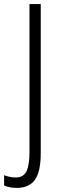

<svg xmlns="http://www.w3.org/2000/svg" viewBox="-67 -734 292 938"><path d="M15 184Q-21 184 -47 172V122Q-34 127 -19.5 130Q-5 133 10 133Q48 133 62.5 102.5Q77 72 77 8V-714H132V15Q132 105 103.5 144.5Q75 184 15 184Z"/></svg>

Font: Noto Sans Khmer ExtraCondensed Light
Style: Regular
Weight: 300
Width: 2
Designer: Danh Hong and the Monotype Design Team
Foundry: Monotype Imaging Inc.
Version: Version 2.004; ttfautohint (v1.8.4.7-5d5b)